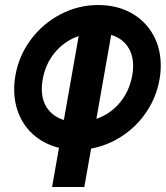

<svg xmlns="http://www.w3.org/2000/svg" viewBox="-20 -745 660 765"><path d="M215 -156Q161 -169.5 120.5 -202.2Q80 -235 58.2 -283.2Q36.5 -331.5 36.5 -389Q36.5 -418 41.5 -445Q55.5 -524 103.5 -588Q151.5 -652 222 -688.5Q292.5 -725 371.5 -725Q445 -725 501.5 -694Q558 -663 589.2 -608.2Q620.5 -553.5 620.5 -483.5Q620.5 -455 615.5 -428Q603 -358.5 564.5 -300.5Q526 -242.5 468.2 -204Q410.5 -165.5 343 -153L316 0H187.5ZM146.5 -391Q146.5 -344 169.5 -312Q192.5 -280 234.5 -267L293.5 -601.5Q237.5 -582 199.2 -536.5Q161 -491 150 -428Q146.5 -410 146.5 -391ZM507 -445Q510.5 -463 510.5 -482Q510.5 -528.5 487.8 -560.8Q465 -593 423 -606L364 -271.5Q420 -290.5 458 -336.5Q496 -382.5 507 -445Z"/></svg>

Font: JuliaMono
Style: Bold Italic
Weight: 700
Italic angle: -9°
Monospace: yes
Designer: cormullion
Foundry: corm
Version: Version 0.057; ttfautohint (v1.8.4)